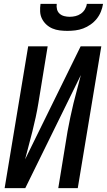

<svg xmlns="http://www.w3.org/2000/svg" viewBox="-20 -975 554 995"><path d="M4 0 126 -735H227L179 -441Q173 -404 165 -367.5Q157 -331 148 -294.5Q139 -258 129 -221.5Q119 -185 110 -149L398 -735H505L383 0H282L330 -294Q337 -331 344.5 -367.5Q352 -404 361 -440.5Q370 -477 380 -513.5Q390 -550 399 -586L111 0ZM329 -815Q309 -815 289 -817.5Q269 -820 251.5 -827.5Q234 -835 220 -848Q206 -861 197.5 -878Q189 -895 188 -915Q187 -935 190 -955H274Q272 -940 275.5 -926.5Q279 -913 289 -904Q299 -895 313 -891.5Q327 -888 341 -888Q356 -888 371 -891.5Q386 -895 399 -904Q412 -913 420 -926.5Q428 -940 430 -955H514Q511 -935 503 -915Q495 -895 481.5 -878Q468 -861 449.5 -848Q431 -835 411 -827.5Q391 -820 370 -817.5Q349 -815 329 -815Z"/></svg>

Font: Iosevka SS04 Semibold
Style: Italic
Weight: 600
Italic angle: -9°
Monospace: yes
Designer: Belleve Invis
Foundry: Belleve Invis
Version: Version 19.0.0; ttfautohint (v1.8.4)